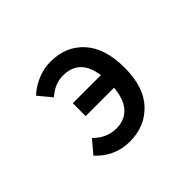

<svg xmlns="http://www.w3.org/2000/svg" viewBox="-153 -1023 1307 1307"><g transform="rotate(-45 500.0 -370.0)"><path d="M291 -565.4 212.9 -659.2Q254.9 -700.2 317.4 -727.1Q379.9 -753.9 447.3 -753.9Q594.7 -753.9 684.6 -654.3Q774.4 -554.7 774.4 -367.2Q774.4 -181.6 682.1 -84Q589.8 13.7 445.3 13.7Q299.8 13.7 200.2 -94.7L278.3 -186.5Q350.6 -114.3 441.4 -114.3Q521.5 -114.3 569.3 -165.5Q617.2 -216.8 627 -322.3H353.5V-446.3H624Q599.6 -627 438.5 -627Q360.4 -627 291 -565.4Z"/></g></svg>

Font: GenEi Gothic M Regular
Style: Bold
Weight: 700
Designer: o_tamon (Modified); [Source Han Sans]
Ryoko NISHIZUKA  (kana & ideographs); Paul D. Hunt (Latin, Greek & Cyrillic); Wenl
Version: Version 1.1a;Original Version 1.004